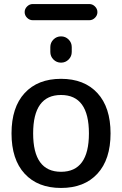

<svg xmlns="http://www.w3.org/2000/svg" viewBox="-20 -920 604 950"><path d="M420 -260Q420 -450 282 -450Q144 -450 144 -260Q144 -70 282 -70Q420 -70 420 -260ZM462 -60.5Q397 10 282 10Q167 10 102 -60.5Q37 -131 37 -260Q37 -389 102 -459.5Q167 -530 282 -530Q397 -530 462 -459.5Q527 -389 527 -260Q527 -131 462 -60.5ZM229 -687Q229 -709 244.5 -724.5Q260 -740 282 -740Q304 -740 319.5 -724.5Q335 -709 335 -687V-663Q335 -641 319.5 -625.5Q304 -610 282 -610Q260 -610 244.5 -625.5Q229 -641 229 -663ZM422 -820H142Q126 -820 114 -832Q102 -844 102 -860Q102 -876 114 -888Q126 -900 142 -900H422Q438 -900 450 -888Q462 -876 462 -860Q462 -844 450 -832Q438 -820 422 -820Z"/></svg>

Font: Rounded Mplus 1c Medium
Style: Regular
Weight: 500
Version: Version 1.059.20150529